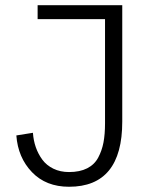

<svg xmlns="http://www.w3.org/2000/svg" viewBox="-20 -710 589 740"><path d="M246.1 9.8Q157.2 9.8 103.3 -46.4Q49.3 -102.5 43 -188L106.9 -198.2Q108.9 -168.9 117.9 -142.8Q127 -116.7 143.1 -94.7Q159.2 -72.8 185.8 -59.8Q212.4 -46.9 246.1 -46.9Q287.6 -46.9 315.9 -61.3Q344.2 -75.7 358.6 -102.8Q373 -129.9 378.9 -161.4Q384.8 -192.9 384.8 -234.9V-636.2H125V-689.9H451.2V-241.2Q451.2 9.8 246.1 9.8Z"/></svg>

Font: HK Grotesk Light
Style: Regular
Weight: 300
Designer: Alfredo Marco Pradil and Stefan Peev
Foundry: Hanken Design Co.
Version: Version 1.045;PS 001.045;hotconv 1.0.88;makeotf.lib2.5.64775